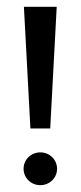

<svg xmlns="http://www.w3.org/2000/svg" viewBox="-20 -560 236 562"><path d="M147 -66C147 -93 125 -114 98 -114C71 -114 49 -93 49 -66C49 -39 71 -18 98 -18C125 -18 147 -39 147 -66ZM127 -184 146 -540H50L69 -184Z"/></svg>

Font: Charger Static
Style: 2
Weight: 1000
Designer: Jasper
Foundry: KineticPlasma Fonts/Cannot Into Space Fonts
Version: Version 1.1